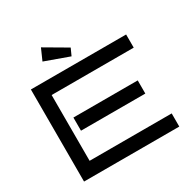

<svg xmlns="http://www.w3.org/2000/svg" viewBox="-197 -1086 1243 1264"><g transform="rotate(-30 424.0 -453.5)"><path d="M808 -100H184V-600H808V-700H84V0H808ZM723 -400H234V-300H723ZM242 -821 425 -755 449 -808 280 -907Z"/></g></svg>

Font: Bruno Ace SC
Style: Regular
Weight: 400
Designer: Astigmatic (AOETI)
Foundry: Astigmatic (AOETI)
Version: Version 1.000